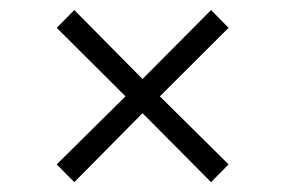

<svg xmlns="http://www.w3.org/2000/svg" viewBox="-20 -454 594 390"><path d="M444.3 -120.1 408.7 -84 269.5 -224.1 130.9 -84 95.2 -120.1 234.9 -258.3 95.2 -397.5 130.9 -433.6 269.5 -293.5 408.7 -433.6 444.3 -397.5 304.7 -258.3Z"/></svg>

Font: IranNastaliq
Style: Regular
Weight: 400
Designer: Hossein Zahedi
Version: Version 1.5